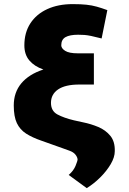

<svg xmlns="http://www.w3.org/2000/svg" viewBox="-20 -742 638 953"><path d="M512.8 -691.8 484.4 -551.1Q451 -559.7 432 -563.6Q413 -567.5 399.3 -568.5Q385.7 -569.6 367.9 -569.6Q326.3 -569.6 305.2 -557.7Q284.1 -545.8 284.1 -517Q284.1 -502.1 303.4 -489.7Q322.8 -477.3 366.5 -477.3H446V-322.4H373.6Q304.3 -322.4 268.6 -298.3Q233 -274.1 233 -231.5Q233 -191.1 265.3 -173.8Q297.6 -156.6 346.6 -144.9L392 -134.9Q431.1 -127.1 467.9 -111.7Q504.6 -96.2 527.9 -67.6Q551.1 -39.1 549.7 8.5Q549.7 38.4 529.5 72.8Q509.2 107.2 477.3 138.8Q445.3 170.5 410.5 191.8L321 126.4Q345.5 105.1 355.3 80.3Q365.1 55.4 365.1 51.1Q365.1 39.4 355.1 26.3Q345.2 13.1 323.9 5.7L288.4 -7.1Q229.8 -28.4 185 -43.9Q140.3 -59.3 109.7 -78.8Q79.2 -98.4 63.7 -130.9Q48.3 -163.4 48.3 -218.8Q48.3 -283.4 85.9 -328.5Q123.6 -373.6 195.3 -397Q150.6 -412.6 125.7 -441.9Q100.9 -471.2 100.9 -517Q100.9 -580.3 130.7 -626.1Q160.5 -671.9 214.5 -696.7Q268.5 -721.6 340.9 -721.6Q381.4 -721.6 408.9 -718.6Q436.4 -715.6 460 -709Q483.7 -702.4 512.8 -691.8Z"/></svg>

Font: Inter UI Black
Style: Regular
Weight: 900
Designer: Rasmus Andersson
Foundry: rsms
Version: 3.2;8d6f07862